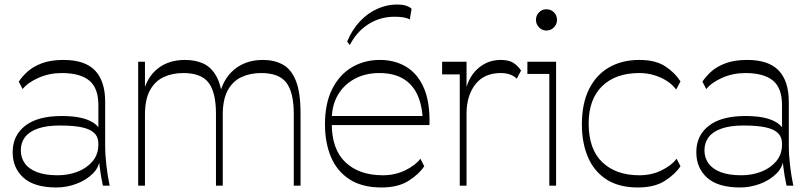

<svg xmlns="http://www.w3.org/2000/svg" viewBox="-20 -821 3582 849"><path d="M435 0Q426 -40 420.5 -85Q415 -130 415 -162V-356Q415 -432 374.5 -465Q334 -498 253 -498Q198 -498 150.5 -477Q103 -456 80 -427L63 -460Q78 -483 102.5 -505Q127 -527 166 -541.5Q205 -556 261 -556Q356 -556 400.5 -509Q445 -462 445 -371V-179Q445 -136 450.5 -89Q456 -42 465 0ZM230 8Q132 8 84 -35Q36 -78 36 -148Q36 -222 91.5 -265Q147 -308 253 -308Q335 -308 379 -286Q423 -264 425 -232L422 -126Q421 -84 391 -54Q361 -24 317.5 -8Q274 8 230 8ZM235 -46Q282 -46 322.5 -61.5Q363 -77 389 -107.5Q415 -138 415 -182Q416 -212 399 -230.5Q382 -249 344.5 -257.5Q307 -266 245 -266Q186 -266 147.5 -252.5Q109 -239 90.5 -214.5Q72 -190 72 -156Q72 -124 89.5 -99Q107 -74 143.5 -60Q180 -46 235 -46Z M591 0V-548H621V-392L612 -405Q628 -478 676.5 -517Q725 -556 798 -556Q843 -556 878 -540.5Q913 -525 935.5 -486Q958 -447 965 -378L948 -389Q963 -469 1014.5 -512.5Q1066 -556 1142 -556Q1193 -556 1230.5 -535.5Q1268 -515 1288.5 -463.5Q1309 -412 1309 -319V0H1279V-318Q1279 -412 1246.5 -455Q1214 -498 1135 -498Q1086 -498 1047.5 -480Q1009 -462 987 -421.5Q965 -381 965 -314V0H935V-318Q935 -412 902.5 -455Q870 -498 791 -498Q742 -498 703.5 -480Q665 -462 643 -421.5Q621 -381 621 -314V0Z M1667 8Q1581 8 1525.5 -28Q1470 -64 1443.5 -127Q1417 -190 1417 -271Q1417 -364 1449 -427.5Q1481 -491 1536 -523.5Q1591 -556 1660 -556Q1726 -556 1776.5 -525.5Q1827 -495 1854.5 -431.5Q1882 -368 1879 -268H1439V-308H1867L1850 -270Q1850 -342 1829.5 -393Q1809 -444 1766 -471Q1723 -498 1657 -498Q1596 -498 1548.5 -472.5Q1501 -447 1474 -401Q1447 -355 1447 -291V-274Q1447 -161 1507.5 -103.5Q1568 -46 1673 -46Q1727 -46 1772 -68Q1817 -90 1839 -119L1856 -86Q1834 -52 1787.5 -22Q1741 8 1667 8ZM1527 -622 1515 -637Q1537 -690 1571.5 -726.5Q1606 -763 1648.5 -782Q1691 -801 1735 -801Q1781 -801 1800 -782L1792 -735Q1779 -742 1762.5 -744.5Q1746 -747 1725 -747Q1661 -747 1609 -714Q1557 -681 1527 -622Z M2043 -318V0H2013V-492H1935V-548H2043V-390L2035 -400Q2046 -474 2090 -515Q2134 -556 2194 -556Q2231 -556 2251 -542.5Q2271 -529 2284 -509L2265 -473Q2240 -498 2194 -498Q2121 -498 2082 -448Q2043 -398 2043 -318Z M2396 -686Q2377 -686 2363.5 -700Q2350 -714 2350 -733Q2350 -753 2363.5 -766.5Q2377 -780 2396 -780Q2416 -780 2429.5 -766.5Q2443 -753 2443 -733Q2443 -714 2429.5 -700Q2416 -686 2396 -686ZM2409 0V-494H2312V-548H2439V0Z M2801 8Q2716 8 2661 -28Q2606 -64 2579.5 -127Q2553 -190 2553 -270Q2553 -364 2585 -427.5Q2617 -491 2674 -523.5Q2731 -556 2807 -556Q2879 -556 2922 -527.5Q2965 -499 2989 -461L2970 -425Q2954 -447 2929 -463Q2904 -479 2873 -488.5Q2842 -498 2807 -498Q2702 -498 2642.5 -440Q2583 -382 2583 -275Q2583 -161 2643.5 -103.5Q2704 -46 2807 -46Q2862 -46 2906 -68Q2950 -90 2972 -119L2989 -86Q2967 -52 2921 -22Q2875 8 2801 8Z M3458 0Q3449 -40 3443.5 -85Q3438 -130 3438 -162V-356Q3438 -432 3397.5 -465Q3357 -498 3276 -498Q3221 -498 3173.5 -477Q3126 -456 3103 -427L3086 -460Q3101 -483 3125.5 -505Q3150 -527 3189 -541.5Q3228 -556 3284 -556Q3379 -556 3423.5 -509Q3468 -462 3468 -371V-179Q3468 -136 3473.5 -89Q3479 -42 3488 0ZM3253 8Q3155 8 3107 -35Q3059 -78 3059 -148Q3059 -222 3114.5 -265Q3170 -308 3276 -308Q3358 -308 3402 -286Q3446 -264 3448 -232L3445 -126Q3444 -84 3414 -54Q3384 -24 3340.5 -8Q3297 8 3253 8ZM3258 -46Q3305 -46 3345.5 -61.5Q3386 -77 3412 -107.5Q3438 -138 3438 -182Q3439 -212 3422 -230.5Q3405 -249 3367.5 -257.5Q3330 -266 3268 -266Q3209 -266 3170.5 -252.5Q3132 -239 3113.5 -214.5Q3095 -190 3095 -156Q3095 -124 3112.5 -99Q3130 -74 3166.5 -60Q3203 -46 3258 -46Z"/></svg>

Font: Savate ExtraLight
Style: Regular
Weight: 200
Designer: Max Esnée
Foundry: Plomb Type
Version: Version 2.000